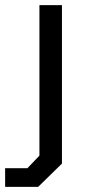

<svg xmlns="http://www.w3.org/2000/svg" viewBox="-60 -543 344 750"><path d="M-40 187V114H47L94 65V-523H182V96L89 187Z"/></svg>

Font: Tomorrow
Style: Regular
Weight: 400
Designer: Tony de Marco, Monica Rizzolli
Foundry: Just in Type
Version: Version 2.002